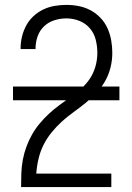

<svg xmlns="http://www.w3.org/2000/svg" viewBox="-20 -763 540 783"><path d="M66 0V-1Q66 -29 67 -56.5Q68 -84 73 -111Q78 -138 87.5 -164Q97 -190 110.5 -214Q124 -238 142 -259.5Q160 -281 180 -299.5Q200 -318 222.5 -334.5Q245 -351 267.5 -367Q290 -383 311 -401.5Q332 -420 347 -443Q362 -466 369.5 -493Q377 -520 377 -547Q377 -574 370.5 -600.5Q364 -627 346.5 -647.5Q329 -668 303.5 -678Q278 -688 251 -688Q226 -688 202 -680.5Q178 -673 160 -656Q142 -639 133.5 -615Q125 -591 125 -566V-563H64V-567Q64 -591 70 -615Q76 -639 87.5 -660Q99 -681 117 -697.5Q135 -714 157 -724.5Q179 -735 203 -739Q227 -743 251 -743Q277 -743 302 -738Q327 -733 349.5 -721Q372 -709 390 -690Q408 -671 418.5 -647.5Q429 -624 433.5 -598.5Q438 -573 438 -547Q438 -517 430.5 -487Q423 -457 408 -431Q393 -405 372 -383Q351 -361 327.5 -342Q304 -323 279 -305Q254 -287 232 -267Q210 -247 190.5 -223Q171 -199 157.5 -172Q144 -145 137 -115Q130 -85 128 -55H434V0ZM33 -354V-410H467V-354Z"/></svg>

Font: Iosevka Curly Light
Style: Regular
Weight: 300
Monospace: yes
Designer: Belleve Invis
Foundry: Belleve Invis
Version: Version 22.1.2; ttfautohint (v1.8.4)